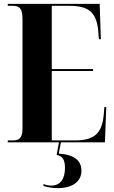

<svg xmlns="http://www.w3.org/2000/svg" viewBox="-20 -734 590 990"><path d="M400 146C400 93 361 63 283 58L294 0H521L528 -182H518L515 -143C506 -45 466 -10 365 -10H247V-368H460V-378H247V-704H337C439 -704 479 -669 487 -570L490 -532H500L494 -714H20V-704H44C76 -704 96 -696 96 -636V-73C96 -17 75 -10 44 -10H20V0H284L272 65C302 70 315 89 315 132C315 190 290 223 244 223C232 223 220 221 204 215V225C226 232 254 236 278 236C354 236 400 202 400 146Z"/></svg>

Font: Noto Serif Display Condensed Extra
Style: Regular
Weight: 800
Width: 3
Designer: Monotype Design Team
Foundry: Monotype Imaging Inc.
Version: Version 1.900